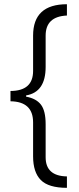

<svg xmlns="http://www.w3.org/2000/svg" viewBox="-20 -734 373 912"><path d="M196.8 13.2Q196.8 102.1 297.9 104V158.2Q210.4 158.2 173.8 121.1Q137.2 84 137.2 8.8V-152.8Q137.2 -251.5 29.8 -252.9V-301.8Q137.2 -302.2 137.2 -397V-564.9Q137.2 -713.9 297.9 -713.9V-660.2Q196.8 -655.8 196.8 -564.9V-416Q196.8 -296.4 104 -280.8V-274.9Q151.9 -266.1 174.3 -237.1Q196.8 -208 196.8 -144Z"/></svg>

Font: Droid Sans TV
Style: Regular
Weight: 300
Version: Version 1.00